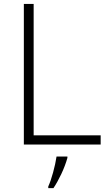

<svg xmlns="http://www.w3.org/2000/svg" viewBox="-20 -734 553 975"><path d="M225.1 212.9Q237.3 186.5 249.5 142.1Q261.7 97.7 267.1 61H322.3V67.9Q311 107.9 291.3 149.7Q271.5 191.4 251.5 221.2H225.1ZM101.1 0V-713.9H150.9V-46.9H491.2V0Z"/></svg>

Font: Zoram GWebM Light
Style: Regular
Weight: 300
Foundry: Ascender Corporation
Version: Version 1.000